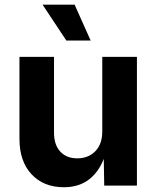

<svg xmlns="http://www.w3.org/2000/svg" viewBox="-20 -787 663 814"><path d="M250.5 6.8Q165.5 6.8 114 -47.9Q62.5 -102.5 62.5 -198.7V-545.9H209V-224.1Q209 -173.3 235.4 -144.5Q261.7 -115.7 307.6 -115.7Q354.5 -115.7 384 -145.8Q413.6 -175.8 413.6 -230V-545.9H560.5V0H421.9L419.9 -113.3Q397 -55.2 354.7 -24.2Q312.5 6.8 250.5 6.8ZM261.2 -615.2 160.6 -767.1H296.4L364.3 -615.2Z"/></svg>

Font: Inter
Style: Bold
Weight: 700
Designer: Rasmus Andersson
Foundry: rsms
Version: Version 4.001;git-9221beed3